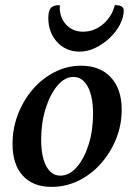

<svg xmlns="http://www.w3.org/2000/svg" viewBox="-20 -719 524 751"><path d="M182 12Q109 12 69 -32Q29 -76 29 -156Q29 -217 50.5 -272.5Q72 -328 109 -370.5Q146 -413 194.5 -437.5Q243 -462 297 -462Q371 -462 413.5 -416.5Q456 -371 456 -290Q456 -230 434 -175.5Q412 -121 374 -78.5Q336 -36 286.5 -12Q237 12 182 12ZM216 -32Q251 -32 280 -65Q309 -98 326.5 -153Q344 -208 344 -274Q344 -341 323.5 -379.5Q303 -418 267 -418Q233 -418 204.5 -384Q176 -350 158.5 -294.5Q141 -239 141 -173Q141 -106 161 -69Q181 -32 216 -32ZM292 -517Q238 -517 203.5 -554.5Q169 -592 169 -649Q169 -677 179 -688Q189 -699 214 -699Q211 -654 237 -624.5Q263 -595 305 -595Q348 -595 383 -624.5Q418 -654 429 -699Q464 -699 464 -679Q464 -651 449 -622.5Q434 -594 408.5 -570Q383 -546 352.5 -531.5Q322 -517 292 -517Z"/></svg>

Font: Petrona SemiBold
Style: Italic
Weight: 600
Italic angle: -9°
Designer: Ringo R. Seeber
Foundry: Ringo R. Seeber
Version: Version 2.001; ttfautohint (v1.8.3)